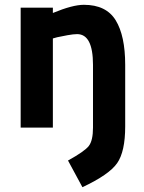

<svg xmlns="http://www.w3.org/2000/svg" viewBox="-20 -531 601 799"><path d="M200 0H66V-499H200V-477Q282 -511 329 -511Q422 -511 461.5 -446.5Q501 -382 501 -261V-5Q501 100 467.5 148Q434 196 323 248L263 137Q332 99 349.5 76.5Q367 54 367 0V-261Q367 -389 301 -389Q286 -389 261 -384.5Q236 -380 218 -376L200 -371Z"/></svg>

Font: TitilliumText22L Xb
Style: Bold
Weight: 400
Designer: Campivisivi
Foundry: Campivisivi
Version: 1.000